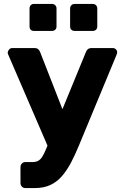

<svg xmlns="http://www.w3.org/2000/svg" viewBox="-20 -764 633 975"><path d="M109 191Q98 191 91 183.5Q84 176 84 165V85Q84 74 91 66.5Q98 59 109 59H144Q162 59 174 52.5Q186 46 195.5 30.5Q205 15 216 -12L416 -499Q419 -508 426 -514Q433 -520 446 -520H553Q562 -520 568.5 -513.5Q575 -507 575 -499Q575 -497 574.5 -494Q574 -491 572 -486L382 -28Q362 21 341 61Q320 101 294.5 130.5Q269 160 235.5 175.5Q202 191 158 191ZM227 -11 22 -486Q19 -493 19 -498Q21 -507 27 -513.5Q33 -520 43 -520H155Q168 -520 174.5 -513.5Q181 -507 184 -499L327 -133ZM359 -607Q349 -607 342.5 -613Q336 -619 336 -630V-721Q336 -731 342.5 -737.5Q349 -744 359 -744H451Q461 -744 467.5 -737.5Q474 -731 474 -721V-630Q474 -619 467.5 -613Q461 -607 451 -607ZM152 -607Q142 -607 136 -613Q130 -619 130 -630V-721Q130 -731 136 -737.5Q142 -744 152 -744H244Q254 -744 260.5 -737.5Q267 -731 267 -721V-630Q267 -619 260.5 -613Q254 -607 244 -607Z"/></svg>

Font: Rubik
Style: Bold
Weight: 700
Designer: Hubert and Fischer
Foundry: Hubert and Fischer
Version: Version 2.300;gftools[0.9.30]